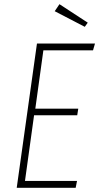

<svg xmlns="http://www.w3.org/2000/svg" viewBox="-20 -888 469 908"><path d="M261.2 -868.2 395 -780.8 380.9 -761.2 238.8 -835ZM429.2 -682.1 419.9 -649.9H185.1L147 -374H350.1L345.2 -342.8H141.1L98.1 -32.2H344.2L337.9 0H59.1L154.8 -682.1Z"/></svg>

Font: Fira Sans Compressed UltraLight
Style: Italic
Weight: 200
Width: 3
Italic angle: -8°
Designer: Carrois Corporate & Edenspiekermann AG
Foundry: Carrois Corporate GbR & Edenspiekermann AG
Version: Version 4.203;PS 004.203;hotconv 1.0.88;makeotf.lib2.5.64775